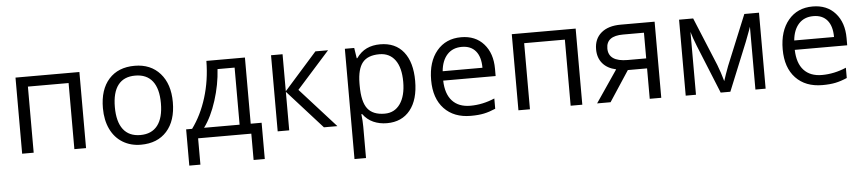

<svg xmlns="http://www.w3.org/2000/svg" viewBox="-45 -825 6051 1345"><g transform="rotate(-5 2981.0 -152.5)"><path d="M167 0H85.9V-535.2H535.2V0H453.1V-464.8H167Z M1168.9 -268.1Q1168.9 -137.2 1103 -63.7Q1037.1 9.8 920.9 9.8Q849.1 9.8 793.5 -23.9Q737.8 -57.6 707.5 -120.6Q677.2 -183.6 677.2 -268.1Q677.2 -398.9 742.7 -471.9Q808.1 -544.9 924.3 -544.9Q1036.6 -544.9 1102.8 -470.2Q1168.9 -395.5 1168.9 -268.1ZM761.2 -268.1Q761.2 -165.5 802.2 -111.8Q843.3 -58.1 922.9 -58.1Q1002.4 -58.1 1043.7 -111.6Q1085 -165 1085 -268.1Q1085 -370.1 1043.7 -423.1Q1002.4 -476.1 921.9 -476.1Q842.3 -476.1 801.8 -423.8Q761.2 -371.6 761.2 -268.1Z M1775.9 185.1H1697.3V0H1323.2V185.1H1245.1V-69.8H1287.1Q1352.5 -158.7 1389.6 -278.3Q1426.8 -397.9 1428.2 -535.2H1699.2V-69.8H1775.9ZM1621.1 -69.8V-471.2H1501Q1494.6 -362.8 1459.2 -251.7Q1423.8 -140.6 1371.1 -69.8Z M2194.8 -535.2H2283.7L2052.7 -276.9L2302.7 0H2208L1963.9 -271V0H1882.8V-535.2H1963.9V-274.9Z M2650.9 9.8Q2598.6 9.8 2555.4 -9.5Q2512.2 -28.8 2482.9 -68.8H2477.1Q2482.9 -22 2482.9 20V240.2H2401.9V-535.2H2467.8L2479 -461.9H2482.9Q2514.2 -505.9 2555.7 -525.4Q2597.2 -544.9 2650.9 -544.9Q2757.3 -544.9 2815.2 -472.2Q2873 -399.4 2873 -268.1Q2873 -136.2 2814.2 -63.2Q2755.4 9.8 2650.9 9.8ZM2639.2 -476.1Q2557.1 -476.1 2520.5 -430.7Q2483.9 -385.3 2482.9 -286.1V-268.1Q2482.9 -155.3 2520.5 -106.7Q2558.1 -58.1 2641.1 -58.1Q2710.4 -58.1 2749.8 -114.3Q2789.1 -170.4 2789.1 -269Q2789.1 -369.1 2749.8 -422.6Q2710.4 -476.1 2639.2 -476.1Z M3240.7 9.8Q3122.1 9.8 3053.5 -62.5Q2984.9 -134.8 2984.9 -263.2Q2984.9 -392.6 3048.6 -468.8Q3112.3 -544.9 3219.7 -544.9Q3320.3 -544.9 3378.9 -478.8Q3437.5 -412.6 3437.5 -304.2V-252.9H3068.8Q3071.3 -158.7 3116.5 -109.9Q3161.6 -61 3243.7 -61Q3330.1 -61 3414.6 -97.2V-24.9Q3371.6 -6.3 3333.3 1.7Q3294.9 9.8 3240.7 9.8ZM3218.8 -477.1Q3154.3 -477.1 3116 -435.1Q3077.6 -393.1 3070.8 -318.8H3350.6Q3350.6 -395.5 3316.4 -436.3Q3282.2 -477.1 3218.8 -477.1Z M3656.7 0H3575.7V-535.2H4024.9V0H3942.9V-464.8H3656.7Z M4223.6 0H4128.9L4282.7 -226.1Q4220.7 -239.7 4187.7 -279.1Q4154.8 -318.4 4154.8 -377.9Q4154.8 -451.2 4204.1 -493.2Q4253.4 -535.2 4341.8 -535.2H4580.1V0H4499V-213.9H4363.8ZM4233.9 -377Q4233.9 -284.2 4368.7 -284.2H4499V-464.8H4352.1Q4233.9 -464.8 4233.9 -377Z M5029.8 -78.1 5044.9 -123.5 5065.9 -181.2 5210.9 -534.2H5314V0H5242.2V-441.9L5232.4 -413.6L5204.1 -338.9L5065.9 0H4998L4859.9 -339.8Q4834 -405.3 4824.2 -441.9V0H4752V-534.2H4851.1L4991.2 -194.8Q5012.2 -141.1 5029.8 -78.1Z M5712.9 9.8Q5594.2 9.8 5525.6 -62.5Q5457 -134.8 5457 -263.2Q5457 -392.6 5520.8 -468.8Q5584.5 -544.9 5691.9 -544.9Q5792.5 -544.9 5851.1 -478.8Q5909.7 -412.6 5909.7 -304.2V-252.9H5541Q5543.5 -158.7 5588.6 -109.9Q5633.8 -61 5715.8 -61Q5802.2 -61 5886.7 -97.2V-24.9Q5843.8 -6.3 5805.4 1.7Q5767.1 9.8 5712.9 9.8ZM5690.9 -477.1Q5626.5 -477.1 5588.1 -435.1Q5549.8 -393.1 5543 -318.8H5822.8Q5822.8 -395.5 5788.6 -436.3Q5754.4 -477.1 5690.9 -477.1Z"/></g></svg>

Font: Zoram GWebM
Style: Regular
Weight: 400
Foundry: Ascender Corporation
Version: Version 1.000